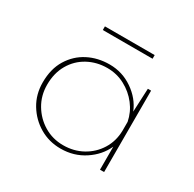

<svg xmlns="http://www.w3.org/2000/svg" viewBox="-120 -637 782 772"><g transform="rotate(30 271.0 -251.5)"><path d="M249 6Q195 6 151 -20Q107 -46 80.5 -90Q54 -134 54 -189Q54 -252 81 -296Q108 -340 152.5 -363Q197 -386 252 -386Q311 -386 359.5 -352.5Q408 -319 428 -269L433 -378H448V0H429V-107Q407 -58 358.5 -26Q310 6 249 6ZM251 -11Q300 -11 340 -33Q380 -55 404 -93.5Q428 -132 429 -181V-222Q421 -263 395.5 -296Q370 -329 332.5 -349Q295 -369 251 -369Q202 -369 161.5 -347Q121 -325 97.5 -284.5Q74 -244 74 -190Q74 -140 98 -99.5Q122 -59 162 -35Q202 -11 251 -11ZM158 -509H389V-492H158Z"/></g></svg>

Font: Synthetic Thin
Style: Regular
Weight: 100
Designer: Santiago Orozco
Foundry: Typemade
Version: Version 2.000; ttfautohint (v1.8.4.7-5d5b)